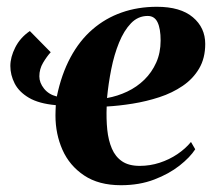

<svg xmlns="http://www.w3.org/2000/svg" viewBox="-20 -536 640 566"><path d="M129.5 -382Q118 -369.5 107 -351Q96 -332.5 96 -311Q96 -292 109.8 -274.8Q123.5 -257.5 147.5 -251.5Q161 -317 187.8 -366.8Q214.5 -416.5 252.8 -449.5Q291 -482.5 338.8 -499.2Q386.5 -516 442.5 -516Q512 -516 548.5 -485.2Q585 -454.5 585 -406.5Q585 -364.5 567 -334Q549 -303.5 518.5 -282.8Q488 -262 449.8 -249.5Q411.5 -237 371.2 -230.5Q331 -224 294.5 -222Q293 -185.5 296.2 -153.8Q299.5 -122 309.8 -98Q320 -74 339.8 -60.5Q359.5 -47 392 -47Q422 -47 450.5 -56.2Q479 -65.5 502.8 -81.5Q526.5 -97.5 543 -117.5L555.5 -96Q540.5 -72.5 509.5 -48Q478.5 -23.5 434.8 -6.8Q391 10 336.5 10Q271 10 228 -18.8Q185 -47.5 164.2 -94.2Q143.5 -141 143.5 -195.5Q143.5 -201 143.8 -210Q144 -219 144.5 -226Q94.5 -230.5 65.2 -247.8Q36 -265 23.2 -290Q10.5 -315 10.5 -341.5Q10.5 -367.5 25 -396.2Q39.5 -425 68 -444.5ZM415.5 -489Q387 -489 366.2 -467.5Q345.5 -446 331 -410.5Q316.5 -375 308 -332.2Q299.5 -289.5 295.5 -247Q326.5 -252.5 355 -266Q383.5 -279.5 405.5 -301Q427.5 -322.5 440.5 -351.5Q453.5 -380.5 453.5 -416.5Q453.5 -451.5 444.5 -470.2Q435.5 -489 415.5 -489Z"/></svg>

Font: Merriweather 144pt
Style: Bold Italic
Weight: 700
Italic angle: -7.8°
Version: Version 2.101